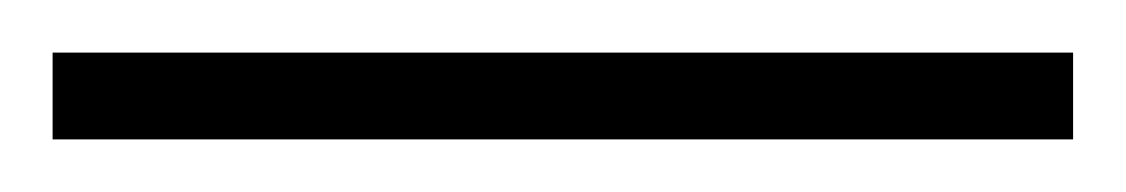

<svg xmlns="http://www.w3.org/2000/svg" viewBox="-20 -20 428 73"><path d="M0 0H388V33H0Z"/></svg>

Font: Hanken Grotesk ExtraLight
Style: Regular
Weight: 200
Designer: Alfredo Marco Pradil
Foundry: Hanken Design Co.
Version: Version 3.014